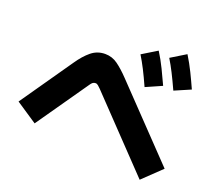

<svg xmlns="http://www.w3.org/2000/svg" viewBox="-133 -988 1266 1149"><g transform="rotate(20 500.0 -414.0)"><path d="M869 -582Q843 -639 822 -680.5Q801 -722 779 -758L874 -816Q903 -769 926.5 -721Q950 -673 971 -626ZM700 -543Q674 -601 653 -642Q632 -683 610 -719L705 -777Q734 -731 757.5 -682.5Q781 -634 802 -588ZM980 -125 862 -12 452 -441Q443 -450 434.5 -457.5Q426 -465 417 -465Q407 -465 399.5 -459.5Q392 -454 385 -443L156 -114L21 -204L250 -534Q286 -587 324 -618Q362 -649 412 -649Q456 -649 492 -623Q528 -597 569 -554Z"/></g></svg>

Font: Murecho ExtraBold
Style: Regular
Weight: 800
Designer: Neil Summerour
Foundry: Positype
Version: Version 1.010; ttfautohint (v1.8.3)